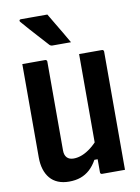

<svg xmlns="http://www.w3.org/2000/svg" viewBox="-102 -1023 805 1102"><g transform="rotate(-10 300.0 -472.0)"><path d="M537 0Q514 0 492 0Q470 0 448 0Q426 0 404 0Q402 0 400 -0.5Q398 -1 397 -2Q396 -3 395 -4Q394 -5 393.5 -7Q393 -9 393 -11Q393 -97 393 -183Q393 -269 393 -355.5Q393 -442 393 -528Q393 -614 393 -700Q415 -700 437 -700Q459 -700 481.5 -700Q504 -700 526 -700Q530 -700 532 -698.5Q534 -697 535.5 -695Q537 -693 537 -689Q537 -617 537 -544Q537 -471 537 -398.5Q537 -326 537 -253.5Q537 -181 537 -109Q537 -79 537 -51.5Q537 -24 537 0ZM210 11Q174 11 146 -0.5Q118 -12 99.5 -34Q81 -56 71.5 -86.5Q62 -117 62 -155Q62 -230 62 -304Q62 -378 62 -452.5Q62 -527 62 -600Q62 -625 62 -650Q62 -675 62 -700Q96 -700 129 -700Q162 -700 195 -700Q199 -700 201 -698.5Q203 -697 204.5 -695Q206 -693 206 -689Q206 -605 206 -517.5Q206 -430 206 -342Q206 -254 206 -171Q206 -144 219.5 -129.5Q233 -115 259 -115Q283 -115 308.5 -125Q334 -135 361 -156Q388 -177 415 -210V-87H374Q355 -53 331 -31.5Q307 -10 277.5 0.5Q248 11 210 11ZM253 -955Q271 -925 288.5 -895Q306 -865 324 -835.5Q342 -806 359 -775Q342 -775 328 -775Q314 -775 296.5 -775Q279 -775 251 -775Q245 -775 241 -777Q237 -779 235 -781Q200 -820 177.5 -844.5Q155 -869 136 -890.5Q117 -912 92 -941Q88 -946 90 -950.5Q92 -955 98 -955Q130 -955 150.5 -955Q171 -955 193.5 -955Q216 -955 253 -955Z"/></g></svg>

Font: Recursive Monospace
Style: Bold
Weight: 700
Version: Version 1.047